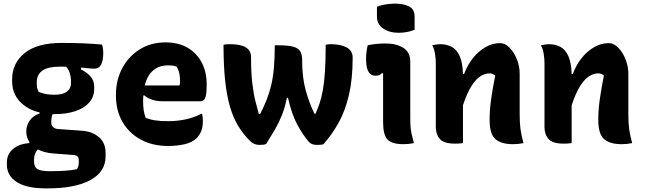

<svg xmlns="http://www.w3.org/2000/svg" viewBox="-20 -790 3560 1060"><path d="M125 -63Q125 -97 143.5 -124Q162 -151 199 -164V-169Q131 -185 89 -230Q47 -275 47 -342V-352Q47 -441 116 -497Q185 -553 320 -553Q385 -553 435.5 -551Q486 -549 543 -544Q550 -527 550 -494Q550 -457 538.5 -434Q527 -411 500 -411Q485 -411 468 -413Q451 -415 428 -417V-406Q463 -389 481.5 -366Q500 -343 500 -311V-300Q500 -255 472 -223.5Q444 -192 395 -176Q346 -160 283 -160Q276 -160 270 -160Q263 -141 263 -113Q263 -99 272 -89.5Q281 -80 297 -78L435 -68Q489 -64 526 -33Q563 -2 563 55V72Q563 159 478.5 204.5Q394 250 242 250H233Q127 250 72.5 215Q18 180 18 119V106Q18 62 51.5 33Q85 4 142 0V-7Q125 -32 125 -63ZM193 -283Q212 -275 232 -271Q252 -267 283 -267Q326 -267 349 -284Q372 -301 372 -331V-343Q372 -363 366.5 -383Q361 -403 345 -422Q328 -422 309 -422Q183 -422 183 -336V-328Q183 -303 193 -283ZM251 155H264Q305 155 340.5 152.5Q376 150 405 144Q411 134 413 125Q415 116 415 106V94Q415 68 388 66L271 57Q224 53 189 35Q168 56 168 92V103Q168 133 188 144Q208 155 251 155Z M894 -556Q965 -556 1015.5 -526.5Q1066 -497 1093.5 -445Q1121 -393 1121 -325V-320Q1121 -279 1116 -260Q1111 -241 1103 -236Q1095 -231 1086 -231H878Q845 -231 818.5 -240Q792 -249 776 -264L771 -262Q770 -249 770 -234V-231Q770 -203 773.5 -180.5Q777 -158 784 -140Q807 -130 836.5 -125.5Q866 -121 909 -121Q956 -121 1002.5 -130.5Q1049 -140 1090 -161H1096Q1098 -151 1099 -141.5Q1100 -132 1100 -123Q1100 -89 1091 -66.5Q1082 -44 1065 -27Q1041 -3 998 6.5Q955 16 908 16Q823 16 758 -19Q693 -54 656.5 -116.5Q620 -179 620 -263V-266Q620 -348 655 -413.5Q690 -479 751.5 -517.5Q813 -556 894 -556ZM906 -429Q859 -429 826 -401.5Q793 -374 779 -318H971Q973 -324 973.5 -331.5Q974 -339 974 -344Q974 -364 970 -384.5Q966 -405 955 -422Q944 -426 934.5 -427.5Q925 -429 906 -429Z M1497 -540H1514Q1569 -540 1597.5 -532.5Q1626 -525 1637 -507.5Q1648 -490 1648 -460Q1648 -363 1667.5 -292.5Q1687 -222 1716 -162H1722Q1734 -189 1744.5 -220Q1755 -251 1762.5 -293Q1770 -335 1774 -395.5Q1778 -456 1778 -543Q1790 -546 1806 -546Q1861 -546 1894 -528Q1927 -510 1927 -472Q1927 -354 1906.5 -266Q1886 -178 1849.5 -112.5Q1813 -47 1765 7Q1756 9 1746.5 9.5Q1737 10 1729 10Q1699 10 1684 -8Q1650 -48 1620 -104.5Q1590 -161 1570 -250H1564Q1553 -196 1536.5 -154.5Q1520 -113 1498.5 -76Q1477 -39 1450 4Q1443 8 1434 9Q1425 10 1412 10Q1382 10 1360 -12Q1323 -49 1295.5 -94Q1268 -139 1250 -200Q1232 -261 1223 -344.5Q1214 -428 1214 -543Q1222 -545 1231 -545.5Q1240 -546 1251 -546Q1366 -546 1366 -475Q1366 -389 1373 -329.5Q1380 -270 1390.5 -230Q1401 -190 1409 -160H1416Q1436 -199 1451 -236.5Q1466 -274 1476.5 -316.5Q1487 -359 1492 -413.5Q1497 -468 1497 -540Z M2095 -116V-386H2089Q2082 -379 2074 -375.5Q2066 -372 2052 -372Q2001 -372 2001 -464Q2001 -484 2003.5 -504Q2006 -524 2010 -540Q2034 -545 2057.5 -547.5Q2081 -550 2109 -550Q2168 -550 2206.5 -526Q2245 -502 2245 -450V-139Q2245 -112 2246.5 -91.5Q2248 -71 2252.5 -50Q2257 -29 2265 0Q2250 3 2236.5 4.5Q2223 6 2207 6Q2143 6 2119 -20Q2095 -46 2095 -116ZM2061 -753Q2080 -761 2107.5 -765.5Q2135 -770 2161 -770Q2208 -770 2238.5 -754.5Q2269 -739 2269 -698V-626Q2230 -609 2181 -609Q2129 -609 2095 -633Q2061 -657 2061 -697Z M2536 0Q2523 2 2513 2.5Q2503 3 2492 3Q2431 3 2408.5 -22.5Q2386 -48 2386 -89V-441Q2386 -466 2381.5 -494Q2377 -522 2366 -540Q2377 -542 2388.5 -544Q2400 -546 2411 -546Q2446 -546 2473.5 -531.5Q2501 -517 2517.5 -481Q2534 -445 2536 -381H2542Q2560 -430 2590.5 -468.5Q2621 -507 2660 -529.5Q2699 -552 2740 -552Q2769 -552 2794 -526Q2819 -500 2834 -461.5Q2849 -423 2849 -384V-159Q2849 -111 2853.5 -77.5Q2858 -44 2870 0Q2855 3 2841.5 4.5Q2828 6 2812 6Q2748 6 2715.5 -21.5Q2683 -49 2683 -129Q2683 -185 2692 -246.5Q2701 -308 2714 -373Q2699 -385 2683 -385Q2658 -385 2633 -369.5Q2608 -354 2583.5 -316Q2559 -278 2536 -209Z M3136 0Q3123 2 3113 2.5Q3103 3 3092 3Q3031 3 3008.5 -22.5Q2986 -48 2986 -89V-441Q2986 -466 2981.5 -494Q2977 -522 2966 -540Q2977 -542 2988.5 -544Q3000 -546 3011 -546Q3046 -546 3073.5 -531.5Q3101 -517 3117.5 -481Q3134 -445 3136 -381H3142Q3160 -430 3190.5 -468.5Q3221 -507 3260 -529.5Q3299 -552 3340 -552Q3369 -552 3394 -526Q3419 -500 3434 -461.5Q3449 -423 3449 -384V-159Q3449 -111 3453.5 -77.5Q3458 -44 3470 0Q3455 3 3441.5 4.5Q3428 6 3412 6Q3348 6 3315.5 -21.5Q3283 -49 3283 -129Q3283 -185 3292 -246.5Q3301 -308 3314 -373Q3299 -385 3283 -385Q3258 -385 3233 -369.5Q3208 -354 3183.5 -316Q3159 -278 3136 -209Z"/></svg>

Font: Recursive Sn Csl St XBd
Style: Regular
Weight: 800
Version: Version 1.085;hotconv 1.1.0;makeotfexe 2.6.0; ttfautohint (v